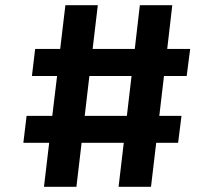

<svg xmlns="http://www.w3.org/2000/svg" viewBox="-20 -720 840 740"><path d="M149.5 0 169.5 -169.5H70L82.5 -273.5H181.5L200 -427H103L115.5 -531.5H212L232 -700H357L337 -531.5H499.5L519 -700H644L624.5 -531.5H713L699.5 -427H612L594 -273.5H679.5L666.5 -169.5H582L562 0H437L457 -169.5H294.5L274.5 0ZM306.5 -273.5H469L487 -427H324.5Z"/></svg>

Font: Trispace SemiCondensed SemiBold
Style: Regular
Weight: 600
Width: 4
Designer: Tyler Finck
Foundry: Etcetera Type Company
Version: Version 1.210; ttfautohint (v1.8.3)